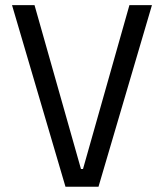

<svg xmlns="http://www.w3.org/2000/svg" viewBox="-20 -713 626 733"><path d="M230 0 25.9 -693.4H111.8L289.1 -67.9H296.9L474.1 -693.4H560.1L356 0Z"/></svg>

Font: Cascadia Mono SemiLight
Style: Regular
Weight: 350
Monospace: yes
Designer: Aaron Bell
Foundry: Saja Typeworks
Version: Version 2404.023; ttfautohint (v1.8.4)